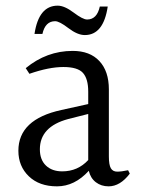

<svg xmlns="http://www.w3.org/2000/svg" viewBox="-20 -745 505 679"><path d="M280 -621Q254 -621 222 -645.5Q190 -670 175 -670Q140 -670 130 -625H102Q117 -725 184 -725Q208 -725 240.5 -700.5Q273 -676 288 -676Q323 -676 333 -722H361Q346 -621 280 -621ZM121 -217Q121 -180 142.5 -159.5Q164 -139 200 -139Q255 -139 292 -179V-342L221 -324Q121 -297 121 -217ZM364 -86Q338 -86 319 -100.5Q300 -115 294 -141Q244 -86 181.5 -86Q119 -86 82 -121.5Q45 -157 45 -212Q45 -323 197 -356L292 -377V-421Q292 -466 273.5 -487Q255 -508 204 -508Q153 -508 84 -484L71 -504Q145 -565 237 -565Q298 -565 331.5 -529Q365 -493 365 -429V-192Q365 -162 372 -150Q379 -138 394.5 -138Q410 -138 433 -143L439 -131Q405 -86 364 -86Z"/></svg>

Font: Halant
Style: Regular
Weight: 400
Designer: Hitesh Malaviya (Devanagari), Satya Rajpurohit (Latin)
Foundry: Indian Type Foundry
Version: Version 1.101;PS 1.0;hotconv 1.0.78;makeotf.lib2.5.61930; tt